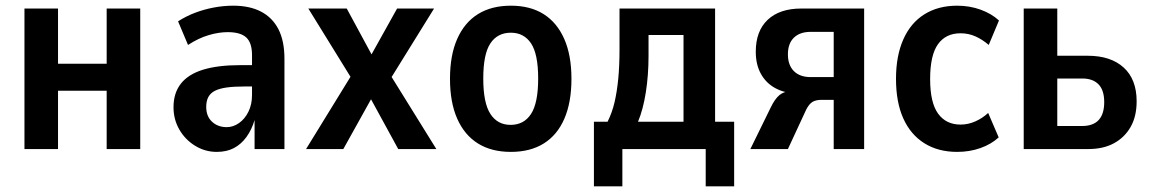

<svg xmlns="http://www.w3.org/2000/svg" viewBox="-20 -524 4053 675"><path d="M66 0V-494H184V-300H355V-494H473V0H355V-205H184V0Z M742 10Q701 10 666 -11.5Q631 -33 610.5 -68.5Q590 -104 590 -147Q590 -197 616 -230Q642 -263 694 -279Q746 -295 825 -295H880V-220H841Q803 -220 777.5 -216.5Q752 -213 736 -205Q720 -197 712.5 -183Q705 -169 705 -148Q705 -115 725.5 -96Q746 -77 777 -77Q800 -77 820.5 -91.5Q841 -106 853.5 -131.5Q866 -157 866 -190V-330Q866 -374 845.5 -392.5Q825 -411 781 -411Q749 -411 713.5 -400.5Q678 -390 641 -366L606 -449Q634 -467 665.5 -479Q697 -491 731.5 -497.5Q766 -504 800 -504Q858 -504 898 -483Q938 -462 959 -421Q980 -380 980 -317V0H875V-102Q865 -68 846.5 -42.5Q828 -17 802.5 -3.5Q777 10 742 10Z M1056 0 1230 -283 1232 -222 1064 -494H1199L1298 -311H1274L1376 -494H1506L1338 -223L1339 -282L1514 0H1380L1274 -194H1295L1187 0Z M1776 10Q1708 10 1660.5 -19.5Q1613 -49 1587.5 -106.5Q1562 -164 1562 -247Q1562 -330 1587.5 -387.5Q1613 -445 1660.5 -474.5Q1708 -504 1776 -504Q1844 -504 1891 -474.5Q1938 -445 1963.5 -387.5Q1989 -330 1989 -247Q1989 -164 1964 -106.5Q1939 -49 1891.5 -19.5Q1844 10 1776 10ZM1775 -85Q1822 -85 1847 -123.5Q1872 -162 1872 -248Q1872 -334 1847 -371.5Q1822 -409 1776 -409Q1729 -409 1704 -371.5Q1679 -334 1679 -248Q1679 -162 1704 -123.5Q1729 -85 1775 -85Z M2068 131V-96H2116Q2132 -128 2140.5 -164.5Q2149 -201 2153.5 -246.5Q2158 -292 2158 -352V-494H2494V-96H2561V131H2461V0H2168V131ZM2223 -96H2383V-401H2260V-327Q2260 -260 2250.5 -199.5Q2241 -139 2223 -96Z M2618 0 2690 -147Q2704 -176 2720 -189.5Q2736 -203 2760 -203H2777L2776 -196Q2737 -197 2705 -214.5Q2673 -232 2655 -264.5Q2637 -297 2637 -342Q2637 -415 2679 -454.5Q2721 -494 2797 -494H3018V0H2911V-173H2869Q2848 -173 2836 -165.5Q2824 -158 2814 -138L2750 0ZM2830 -253H2911V-412H2830Q2792 -412 2771 -391.5Q2750 -371 2750 -333Q2750 -295 2771 -274Q2792 -253 2830 -253Z M3345 10Q3278 10 3229.5 -20.5Q3181 -51 3155.5 -108Q3130 -165 3130 -247Q3130 -327 3155.5 -385Q3181 -443 3229.5 -473.5Q3278 -504 3345 -504Q3389 -504 3427.5 -490Q3466 -476 3492 -452L3456 -366Q3434 -385 3409.5 -396Q3385 -407 3357 -407Q3305 -407 3277.5 -368.5Q3250 -330 3250 -246Q3250 -163 3278 -124.5Q3306 -86 3357 -86Q3384 -86 3409.5 -97.5Q3435 -109 3454 -127L3491 -41Q3465 -17 3427 -3.5Q3389 10 3345 10Z M3579 0V-494H3697V-328H3804Q3885 -328 3930.5 -286.5Q3976 -245 3976 -168Q3976 -115 3955 -78Q3934 -41 3896.5 -20.5Q3859 0 3806 0ZM3697 -81H3784Q3823 -81 3842.5 -102Q3862 -123 3862 -165Q3862 -207 3842 -227.5Q3822 -248 3785 -248H3697Z"/></svg>

Font: Nunito Sans 10pt Condensed
Style: Bold
Weight: 700
Width: 3
Designer: Vernon Adams
Foundry: Vernon Adams
Version: Version 3.101;gftools[0.9.27]